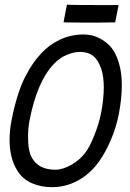

<svg xmlns="http://www.w3.org/2000/svg" viewBox="-20 -795 558 822"><path d="M487.8 -773.4 473.1 -699.2H464.8Q436.5 -698.2 366.2 -698.2Q293.5 -698.2 260.3 -699.2L252 -699.7L266.6 -775.4L275.4 -774.4Q307.1 -773.4 399.4 -773.4Q399.4 -773.4 479.5 -773.4ZM335.4 -647.5Q354 -647.5 372.8 -643.6Q391.6 -639.6 415.8 -625.7Q439.9 -611.8 458 -589.6Q476.1 -567.4 488.8 -526.1Q501.5 -484.9 501.5 -430.7Q501.5 -374.5 489.3 -310.1L488.3 -304.7Q477.1 -248 454.1 -194.8Q431.2 -141.6 404.8 -104.5Q366.7 -51.3 314.5 -22.5Q262.2 6.3 202.1 6.3Q154.8 6.3 115.7 -11Q76.7 -28.3 54.7 -63.5Q21 -117.2 21 -196.3Q21 -237.8 29.3 -279.3Q41 -339.4 56.4 -387.7Q71.8 -436 89.6 -469.7Q107.4 -503.4 122.8 -525.1Q138.2 -546.9 156.7 -566.9Q189.5 -602.5 235.1 -624.5Q280.8 -646.5 335.4 -647.5ZM116.7 -119.6Q145 -68.4 216.8 -68.4Q248.5 -68.4 285.6 -89.6Q322.8 -110.8 345.2 -141.6Q363.3 -164.1 383.3 -214.4Q403.3 -264.6 411.6 -306.2L413.6 -315.4Q424.3 -373.5 424.3 -420.9Q424.3 -465.3 414.6 -496.6Q401.9 -537.1 379.4 -554.9Q356.9 -572.8 323.7 -572.8Q296.4 -572.8 266.4 -560.3Q236.3 -547.9 211.4 -522Q139.2 -447.3 106.9 -281.2Q100.1 -248 100.1 -208Q100.1 -148.4 116.7 -119.6Z"/></svg>

Font: Fantasque Sans Mono
Style: Italic
Weight: 400
Italic angle: -11°
Monospace: yes
Designer: Jany Belluz
Version: Version 1.8.0 ; ttfautohint (v1.8.2)